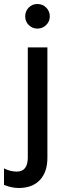

<svg xmlns="http://www.w3.org/2000/svg" viewBox="-64 -744 326 960"><path d="M173 45Q173 116 135.5 156Q98 196 29 196Q-3 196 -44 181V98Q-12 114 20 114Q75 114 75 43V-507H173ZM185 -662Q185 -637 167 -619Q149 -601 123 -601Q98 -601 80 -618.5Q62 -636 62 -662Q62 -688 79.5 -706Q97 -724 123 -724Q149 -724 167 -706Q185 -688 185 -662Z"/></svg>

Font: Hind Siliguri Medium
Style: Regular
Weight: 500
Designer: Jyotish Sonowal
Foundry: Indian Type Foundry
Version: Version 1.001;PS 1.0;hotconv 1.0.86;makeotf.lib2.5.63406; tt